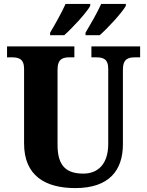

<svg xmlns="http://www.w3.org/2000/svg" viewBox="-20 -951 751 981"><path d="M417 -784V-771H489C532 -808 603 -886 623 -921V-931H497C477 -886 443 -828 417 -784ZM236 -784V-771H308C350 -808 422 -886 441 -921V-931H315C295 -886 262 -828 236 -784ZM365 10C537 10 608 -80 608 -214V-595C608 -651 636 -658 671 -658H696V-714H447V-658H471C506 -658 533 -651 533 -599V-216C533 -111 479 -64 406 -64C323 -64 274 -99 274 -210V-595C274 -651 302 -658 336 -658H360V-714H16V-658H40C75 -658 103 -651 103 -599V-218C103 -54 210 10 365 10Z"/></svg>

Font: Noto Serif Lao SemiCondensed ExtraBold
Style: Regular
Weight: 800
Width: 4
Designer: Monotype Design Team
Foundry: Monotype Imaging Inc.
Version: Version 2.003